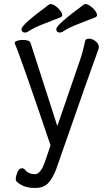

<svg xmlns="http://www.w3.org/2000/svg" viewBox="-20 -900 540 938"><path d="M146 18Q95 18 61 -13Q57 -20 57 -25Q57 -39 65 -58.5Q73 -78 87 -78Q98 -78 103 -69Q121 -49 150 -49Q179 -49 200 -111L227 -190Q72 -647 53 -685L52 -690Q51 -696 63 -700.5Q75 -705 90 -705Q124 -705 129 -691Q141 -654 260 -284L367 -595Q385 -645 396 -701Q399 -711 415 -711Q431 -711 447 -698.5Q463 -686 463 -670Q463 -665 460 -657Q437 -597 255 -75Q238 -29 215.5 -5.5Q193 18 155 18ZM103 -741Q85 -741 85 -758Q85 -779 220 -878Q222 -880 228 -880Q238 -880 252 -870Q266 -860 275 -847.5Q284 -835 284 -826Q284 -820 277 -816Q232 -798 189 -781.5Q146 -765 116 -745Q108 -741 103 -741ZM273 -741Q255 -741 255 -758Q255 -779 390 -878Q392 -880 398 -880Q408 -880 422 -870Q436 -860 445 -847.5Q454 -835 454 -826Q454 -820 447 -816Q402 -798 359 -781.5Q316 -765 286 -745Q278 -741 273 -741Z"/></svg>

Font: LXGW WenKai Mono Lite
Style: Regular
Weight: 400
Monospace: yes
Designer: LXGW / Fontworks Inc.
Foundry: LXGW / Fontworks Inc.
Version: Version 1.520; June 14, 2025